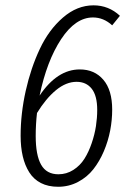

<svg xmlns="http://www.w3.org/2000/svg" viewBox="-20 -696 491 727"><path d="M332 -629.9Q265.6 -629.9 211.4 -547.6Q157.2 -465.3 129.9 -334Q196.3 -433.1 282.2 -433.1Q337.9 -433.1 371.3 -394Q404.8 -355 404.8 -280.8Q404.8 -241.7 397.2 -201.9Q389.6 -162.1 373.3 -123.5Q356.9 -85 333.5 -55.2Q310.1 -25.4 275.4 -7.1Q240.7 11.2 200.2 11.2Q162.6 11.2 135 -2.9Q107.4 -17.1 90.8 -43.5Q74.2 -69.8 66.2 -104.2Q58.1 -138.7 58.1 -182.1Q58.1 -265.6 77.4 -352.1Q96.7 -438.5 130.9 -511Q165 -583.5 218.5 -629.6Q272 -675.8 334 -675.8Q391.6 -675.8 434.1 -636.2L404.8 -600.1Q372.1 -629.9 332 -629.9ZM270 -386.2Q230.5 -386.2 192.1 -354.7Q153.8 -323.2 120.1 -268.1Q115.2 -225.1 115.2 -181.2Q115.2 -108.4 135.7 -72.3Q156.2 -36.1 201.2 -36.1Q231.9 -36.1 257.6 -52.5Q283.2 -68.8 299.6 -94.7Q315.9 -120.6 327.1 -153.6Q338.4 -186.5 343.3 -218.3Q348.1 -250 348.1 -279.8Q348.1 -333.5 327.4 -359.9Q306.6 -386.2 270 -386.2Z"/></svg>

Font: Fira Sans Compressed Light
Style: Italic
Weight: 300
Width: 3
Italic angle: -8°
Designer: Carrois Corporate & Edenspiekermann AG
Foundry: Carrois Corporate GbR & Edenspiekermann AG
Version: Version 4.203;PS 004.203;hotconv 1.0.88;makeotf.lib2.5.64775